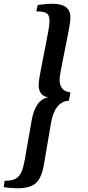

<svg xmlns="http://www.w3.org/2000/svg" viewBox="-25 -814 473 1028"><path d="M68 194Q50 194 31.5 192.5Q13 191 -5 188L0 154Q36 154 56.5 144Q77 134 88.5 109.5Q100 85 108 39L145 -172Q154 -223 176 -255Q198 -287 234 -293Q206 -297 194 -314.5Q182 -332 182 -359Q182 -376 188 -410Q194 -444 202.5 -486.5Q211 -529 219.5 -572Q228 -615 234 -649.5Q240 -684 240 -701Q240 -734 224 -743.5Q208 -753 169 -753L177 -787Q224 -794 254 -794Q304 -794 328 -776Q352 -758 352 -720Q352 -703 346 -668.5Q340 -634 331.5 -592Q323 -550 314.5 -508Q306 -466 300 -433Q294 -400 294 -385Q295 -354 310.5 -337.5Q326 -321 352 -320L344 -275Q268 -270 248 -155L210 68Q197 141 166 167.5Q135 194 68 194Z"/></svg>

Font: Sansita Swashed
Style: Regular
Weight: 400
Designer: Pablo Cosgaya
Foundry: Omnibus-Type
Version: Version 1.003; ttfautohint (v1.8.3)